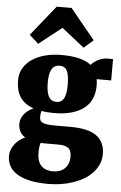

<svg xmlns="http://www.w3.org/2000/svg" viewBox="-71 -927 784 1244"><g transform="rotate(5 321.5 -304.5)"><path d="M87.9 -682.6 246.1 -879.4H342.8L503.9 -683.1L442.4 -629.9L295.4 -746.1L147.5 -629.4ZM22 109.4Q22 90.3 29.1 71.3Q36.1 52.2 48.6 35.4Q61 18.6 78.4 4.9Q95.7 -8.8 116.7 -17.1Q91.8 -32.7 81.3 -55.2Q70.8 -77.6 70.8 -103.5Q70.8 -118.7 76.4 -134.3Q82 -149.9 92.8 -164.1Q103.5 -178.2 118.9 -189.9Q134.3 -201.7 153.8 -210Q120.6 -221.2 98.4 -238.8Q76.2 -256.3 62.7 -278.8Q49.3 -301.3 43.7 -328.1Q38.1 -355 38.1 -384.3Q38.1 -427.7 58.6 -462.4Q79.1 -497.1 115 -521Q150.9 -544.9 199.2 -557.6Q247.6 -570.3 303.2 -570.3H303.7Q375.5 -570.3 422.6 -557.9Q469.7 -545.4 497.6 -522.5Q503.9 -531.2 514.9 -540Q525.9 -548.8 539.6 -556.2Q553.2 -563.5 569.1 -568.1Q585 -572.8 601.6 -572.8H639.2V-434.1H544.9Q546.9 -423.8 547.6 -412.8Q548.3 -401.9 548.3 -390.6Q548.3 -345.7 533 -309.1Q517.6 -272.5 485.4 -246.3Q453.1 -220.2 404.1 -205.8Q355 -191.4 288.1 -191.4H287.6Q241.2 -191.4 205.6 -197.3Q203.1 -185.5 202.1 -174.1Q201.2 -162.6 201.2 -158.7Q201.2 -144.5 206.3 -135.5Q211.4 -126.5 223.6 -121.1Q235.8 -115.7 256.1 -113.5Q276.4 -111.3 307.1 -111.3H404.8Q458.5 -111.3 500 -102.3Q541.5 -93.3 569.6 -74Q597.7 -54.7 612.3 -24.9Q627 4.9 627 46.4Q627 83 613.3 113.8Q599.6 144.5 575.9 169.4Q552.2 194.3 520.3 213.1Q488.3 231.9 451.2 244.4Q414.1 256.8 373.5 263.2Q333 269.5 292.5 269.5H292Q215.8 269.5 164.1 256.8Q112.3 244.1 80.8 222.2Q49.3 200.2 35.6 171.1Q22 142.1 22 109.4ZM298.3 -264.6Q316.4 -264.6 328.6 -273.2Q340.8 -281.7 348.1 -297.1Q355.5 -312.5 358.4 -334Q361.3 -355.5 361.3 -380.9Q361.3 -443.4 347.2 -471.7Q333 -500 298.8 -500H298.3Q279.3 -500 266.4 -491.7Q253.4 -483.4 245.6 -468.3Q237.8 -453.1 234.4 -432.1Q231 -411.1 231 -385.7Q231 -324.7 246.6 -294.7Q262.2 -264.6 297.9 -264.6ZM219.2 8.8Q215.3 20 213.1 36.1Q210.9 52.2 210.9 74.2Q210.9 99.1 216.8 119.6Q222.7 140.1 235.1 154.8Q247.6 169.4 267.6 177.5Q287.6 185.5 315.4 185.5H316.4Q335.9 185.5 354.5 179.7Q373 173.8 387.7 161.1Q402.3 148.4 411.1 128.7Q419.9 108.9 419.9 81.5Q419.9 41 399.7 25.4Q379.4 9.8 336.9 9.8H241.7Q235.8 9.8 230.2 9.5Q224.6 9.3 219.2 8.8Z"/></g></svg>

Font: Merriweather UltraBold
Style: Regular
Weight: 900
Designer: Eben Sorkin ( sorkintype@gmail.com )
Foundry: Eben Sorkin
Version: Version 1.570; ttfautohint (v1.3) -l 8 -r 32 -G 0 -x 0 -H 60